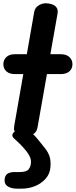

<svg xmlns="http://www.w3.org/2000/svg" viewBox="-26 -832 462 1174"><path d="M128.5 0Q100.5 0 77.5 -14Q54.5 -28 61 -62.5L116.5 -379H65Q31 -379 12.8 -396Q-5.5 -413 -5.5 -439Q-5.5 -465.5 12.8 -483Q31 -500.5 65 -500.5H138L183.5 -760.5Q188 -784.5 209.2 -798.2Q230.5 -812 253.5 -812Q273 -812 291.2 -806Q309.5 -800 319.8 -786Q330 -772 325.5 -747L282 -500.5H345.5Q380 -500.5 398.5 -483Q417 -465.5 417 -439Q417 -413 398.5 -396Q380 -379 345.5 -379H261L203 -50.5Q197.5 -23 176.5 -11.5Q155.5 0 128.5 0ZM76 321.5Q46 321.5 23.8 309Q1.5 296.5 2 270.5Q2.5 243 18 231.5Q33.5 220 63.5 220H93.5Q135 220 147.5 204.8Q160 189.5 162.5 171Q166 148 157.5 128.8Q149 109.5 138 96Q120.5 73.5 103.5 56Q86.5 38.5 61 15.5Q45 1 50.8 -12Q56.5 -25 73.2 -33Q90 -41 106 -41Q128 -41 143.8 -34.2Q159.5 -27.5 173.5 -14.5Q189.5 1 201.2 15Q213 29 224.2 43.2Q235.5 57.5 249 74.5Q268 98 276.8 124Q285.5 150 282.5 188.5Q279.5 231 253 260.8Q226.5 290.5 187.8 306Q149 321.5 107.5 321.5Z"/></svg>

Font: Edu VIC WA NT Hand
Style: Regular
Weight: 400
Designer: Tina and Corey Anderson, Eben Sorkin, Mirko Velimirovic
Foundry: Google for Education
Version: Version 1.000